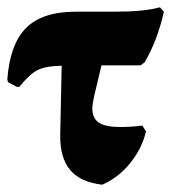

<svg xmlns="http://www.w3.org/2000/svg" viewBox="-22 -498 469 526"><path d="M231 -200Q231 -174 249 -162Q267 -150 308 -150Q337 -150 368 -154L378 -138Q367 -91 334.5 -51Q302 -11 258 8Q198 1 170 -32.5Q142 -66 143 -129L147 -318Q102 -317 80 -305.5Q58 -294 31 -260H24L0 -273L-2 -280Q5 -377 49.5 -421.5Q94 -466 186 -466H294Q373 -466 416 -478L427 -466Q409 -386 374 -327L363 -319H256L236 -235Q231 -213 231 -200Z"/></svg>

Font: Alegreya ExtraBold
Style: Regular
Weight: 800
Designer: Juan Pablo del Peral
Foundry: Huerta Tipografica
Version: Version 2.007; ttfautohint (v1.6)